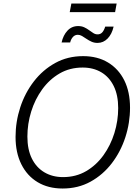

<svg xmlns="http://www.w3.org/2000/svg" viewBox="-20 -1055 792 1085"><path d="M334 10.3Q252.4 10.3 192.9 -25.4Q133.3 -61 100.6 -126.7Q67.9 -192.4 67.9 -281.2Q67.9 -367.2 94.5 -448.5Q121.1 -529.8 171.4 -595Q221.7 -660.2 292 -699Q362.3 -737.8 449.7 -737.8Q530.8 -737.8 590.3 -701.9Q649.9 -666 682.4 -600.8Q714.8 -535.6 714.8 -446.3Q714.8 -360.4 688.2 -278.8Q661.6 -197.3 611.6 -132.1Q561.5 -66.9 491.5 -28.3Q421.4 10.3 334 10.3ZM336.4 -54.2Q408.7 -54.2 466.3 -87.6Q523.9 -121.1 564.5 -177.5Q605 -233.9 626.5 -303.2Q647.9 -372.6 647.9 -444.3Q647.9 -517.1 622.8 -568.4Q597.7 -619.6 552.5 -646.5Q507.3 -673.3 447.3 -673.3Q374.5 -673.3 316.9 -639.9Q259.3 -606.4 218.5 -550Q177.7 -493.7 156.2 -424.3Q134.8 -355 134.8 -283.2Q134.8 -210.4 159.9 -159.4Q185.1 -108.4 230.7 -81.3Q276.4 -54.2 336.4 -54.2ZM531.2 -812.5Q512.2 -812.5 496.8 -819.6Q481.4 -826.7 468.3 -835.7Q455.1 -844.7 443.4 -851.6Q431.6 -858.4 419.9 -858.4Q402.8 -858.4 391.6 -845.5Q380.4 -832.5 376.5 -814.9H328.1Q336.9 -855.5 361.1 -881.6Q385.3 -907.7 421.4 -907.7Q441.4 -907.7 456.3 -900.6Q471.2 -893.6 483.4 -884.5Q495.6 -875.5 507.1 -868.2Q518.6 -860.8 531.7 -860.8Q546.9 -860.8 557.1 -871.3Q567.4 -881.8 574.7 -904.8H622.1Q612.3 -861.8 588.1 -837.2Q564 -812.5 531.2 -812.5ZM639.2 -1035.2 630.4 -986.3H374L383.3 -1035.2Z"/></svg>

Font: Inter 18pt Light
Style: Italic
Weight: 300
Italic angle: -9.3988°
Designer: Rasmus Andersson
Foundry: rsms
Version: Version 4.001;git-66647c0bb